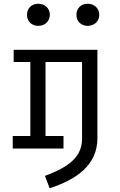

<svg xmlns="http://www.w3.org/2000/svg" viewBox="-20 -793 640 1025"><path d="M184 -773C148 -773 124 -748 124 -714C124 -680 148 -655 184 -655C220 -655 246 -680 246 -714C246 -748 220 -773 184 -773ZM448 -773C412 -773 388 -748 388 -714C388 -680 412 -655 448 -655C484 -655 510 -680 510 -714C510 -748 484 -773 448 -773ZM500 -527H53V-462H142V-67H48V0H319V-67H223V-462H418V-50C418 61 315 110 220 146L245 212C386 166 500 90 500 -55Z"/></svg>

Font: FiraMono Nerd Font
Style: Regular
Weight: 400
Designer: Carrois Corporate & Edenspiekermann AG
Foundry: Carrois Corporate GbR & Edenspiekermann AG
Version: Version 003.206;Nerd Fonts 3.3.0